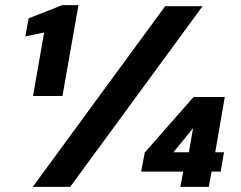

<svg xmlns="http://www.w3.org/2000/svg" viewBox="-20 -724 934 744"><path d="M108 -352 151 -598 78 -583 91 -653 221 -704H284L222 -352ZM107 0 620 -700H765L252 0ZM679 0 690 -59H527L541 -133L730 -348H851L814 -134H848L835 -59H800L789 0ZM652 -134H712L728 -227Z"/></svg>

Font: DM Sans 9pt Black
Style: Italic
Weight: 900
Italic angle: -10°
Version: Version 4.004;gftools[0.9.30]